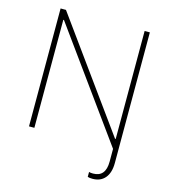

<svg xmlns="http://www.w3.org/2000/svg" viewBox="-129 -810 986 1112"><g transform="rotate(15 364.0 -254.5)"><path d="M131.8 -647.5H127.9V0H95.7V-707H127.9L595.7 -59.6H599.6V-707H630.9V76.2Q630.9 134.8 604 166.5Q577.1 198.2 529.3 198.2Q509.3 198.2 500 194.3V165Q508.8 168 524.4 168Q599.6 168 599.6 76.2V0Z"/></g></svg>

Font: Pretendard JP Thin
Style: Regular
Weight: 100
Designer: Base glyphs from Inter by Rasmus Andersson; Hangeul glyphs from Noto Sans CJK(Source Han Sans) by Jang Soo-young and Kan
Foundry: Kil Hyung-jin
Version: Version 1.309